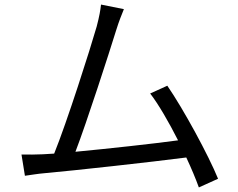

<svg xmlns="http://www.w3.org/2000/svg" viewBox="-20 -786 1040 840"><path d="M167 -111C138 -110 104 -109 74 -110L89 -17C118 -21 147 -26 172 -28C306 -40 641 -77 795 -97C818 -48 837 -2 850 34L934 -4C892 -107 783 -308 712 -411L637 -377C674 -329 719 -251 759 -172C649 -157 457 -136 310 -122C360 -252 459 -559 488 -653C501 -695 512 -721 522 -746L422 -766C419 -740 415 -716 403 -670C375 -572 273 -252 217 -114Z"/></svg>

Font: Noto Sans CJK JP
Style: Regular
Weight: 400
Designer: Ryoko NISHIZUKA 西塚涼子 (kana, bopomofo & ideographs); Paul D. Hunt (Latin, Greek & Cyrillic); Sandoll Communications 산돌커뮤니
Foundry: Adobe
Version: Version 2.004;hotconv 1.0.118;makeotfexe 2.5.65603